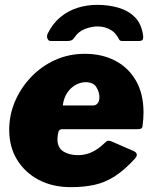

<svg xmlns="http://www.w3.org/2000/svg" viewBox="-20 -762 630 792"><path d="M272 10Q197 10 140 -20Q83 -50 50.5 -103Q18 -156 18 -226Q18 -288 42 -344Q66 -400 108.5 -444.5Q151 -489 207.5 -514.5Q264 -540 330 -540Q402 -540 456.5 -511Q511 -482 541.5 -428Q572 -374 572 -298Q572 -285 571 -271Q570 -257 568 -243Q567 -234 562 -231.5Q557 -229 544 -229H235Q223 -229 220 -214Q217 -199 217 -187Q217 -153 241 -137.5Q265 -122 302 -122Q331 -122 358 -134Q385 -146 416 -176Q422 -182 428.5 -181.5Q435 -181 444 -177L529 -140Q555 -129 537 -108Q493 -60 453 -34.5Q413 -9 369.5 0.5Q326 10 272 10ZM365 -327Q375 -327 382.5 -335.5Q390 -344 390 -362Q390 -382 377.5 -402.5Q365 -423 333 -423Q313 -423 292.5 -412Q272 -401 257.5 -379.5Q243 -358 239 -327ZM189 -593Q179 -593 175.5 -603.5Q172 -614 177 -624Q198 -666 230 -692Q262 -718 300.5 -730Q339 -742 381 -742Q427 -742 467.5 -730.5Q508 -719 535.5 -692Q563 -665 570 -618Q572 -608 569.5 -600.5Q567 -593 554 -593H483Q474 -593 471 -600Q468 -607 460 -617Q452 -629 439.5 -637Q427 -645 412.5 -649Q398 -653 383 -653Q358 -653 330.5 -642.5Q303 -632 286 -606Q281 -598 274 -595.5Q267 -593 261 -593H189Z"/></svg>

Font: Libre Franklin Thin Black
Style: Italic
Weight: 900
Italic angle: -8°
Version: Version 2.000